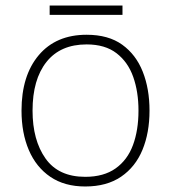

<svg xmlns="http://www.w3.org/2000/svg" viewBox="-20 -759 621 696"><path d="M522 -358Q522 -278 496.5 -216Q471 -154 419 -118.5Q367 -83 289 -83Q214 -83 162.5 -118Q111 -153 84.5 -215Q58 -277 58 -358Q58 -485 120.5 -559Q183 -633 294 -633Q373 -633 423 -597Q473 -561 497.5 -499Q522 -437 522 -358ZM98 -358Q98 -251 145 -184.5Q192 -118 289 -118Q356 -118 399 -148.5Q442 -179 462 -233Q482 -287 482 -358Q482 -426 463 -480Q444 -534 402.5 -566Q361 -598 294 -598Q199 -598 148.5 -534.5Q98 -471 98 -358ZM424 -739V-705H160V-739Z"/></svg>

Font: Noto Sans Telugu UI ExtraLight
Style: Regular
Weight: 200
Designer: Jelle Bosma - Monotype Design Team
Foundry: Monotype Imaging Inc.
Version: Version 2.005; ttfautohint (v1.8.4.7-5d5b)